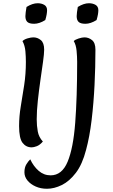

<svg xmlns="http://www.w3.org/2000/svg" viewBox="-20 -904 700 1187"><path d="M271 -841Q271 -830 268.5 -815Q266 -800 260 -780Q223 -757 191 -757Q161 -757 149 -768.5Q137 -780 137 -804Q137 -815 139 -829Q141 -843 144 -861Q181 -884 213 -884Q236 -884 253.5 -874Q271 -864 271 -841ZM176 7Q141 7 119.5 -21Q98 -49 98 -125Q98 -184 108.5 -247Q119 -310 129.5 -378Q140 -446 140 -521Q140 -553 137 -587.5Q134 -622 119 -650Q130 -661 151 -667Q172 -673 186 -673Q212 -673 232.5 -656Q253 -639 253 -597Q253 -572 246 -522Q239 -472 230 -409.5Q221 -347 214 -283Q207 -219 207 -166Q207 -127 213.5 -91.5Q220 -56 245 -29Q226 -7 207 0Q188 7 176 7ZM588 -841Q588 -830 585.5 -815Q583 -800 577 -780Q540 -757 508 -757Q478 -757 466 -768.5Q454 -780 454 -804Q454 -815 456 -829Q458 -843 461 -861Q498 -884 530 -884Q553 -884 570.5 -874Q588 -864 588 -841ZM270 263Q232 263 200.5 249Q169 235 150 212Q131 189 131 161Q131 131 143.5 111Q156 91 167 81Q187 124 219 152Q251 180 293 180Q363 180 398 96Q433 12 445 -145Q457 -302 457 -521Q457 -553 453.5 -590Q450 -627 436 -650Q444 -659 466 -666Q488 -673 502 -673Q528 -673 549 -656Q570 -639 570 -597Q570 -491 564.5 -379Q559 -267 546.5 -162.5Q534 -58 512 23Q489 112 449 164.5Q409 217 362 240Q315 263 270 263Z"/></svg>

Font: Paprika
Style: Regular
Weight: 400
Designer: Eduardo Rodriguez Tunni
Foundry: Eduardo Rodriguez Tunni
Version: Version 1.010; ttfautohint (v1.8.3)